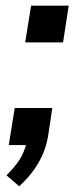

<svg xmlns="http://www.w3.org/2000/svg" viewBox="-20 -513 273 679"><path d="M48 146 3 107Q23 87 38.5 67Q54 47 63.5 24Q73 1 77 -22L98 0H11L32 -131H165L151 -38Q146 -3 133 28.5Q120 60 98.5 89.5Q77 119 48 146ZM69 -363 90 -493H223L203 -363Z"/></svg>

Font: Nunito Sans 10pt Condensed
Style: Bold Italic
Weight: 700
Width: 3
Italic angle: -9°
Designer: Vernon Adams
Foundry: Vernon Adams
Version: Version 3.101;gftools[0.9.27]